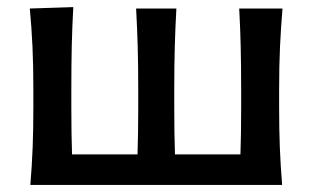

<svg xmlns="http://www.w3.org/2000/svg" viewBox="-20 -521 880 541"><path d="M65.5 0Q70 -54.5 72 -105.2Q74 -156 74 -218V-268Q74 -337.5 71.5 -390.2Q69 -443 64 -497L186.5 -501Q183.5 -445.5 182.2 -392Q181 -338.5 181 -268V-218Q181 -142.5 183 -86H367.5Q369.5 -142.5 369.5 -218V-268Q369.5 -337.5 368 -390.2Q366.5 -443 363.5 -497H477Q474 -443 472.5 -390Q471 -337 471 -268V-218Q471 -143.5 473 -86H657.5Q659.5 -142.5 659.5 -218V-268Q659.5 -337.5 658.2 -390.2Q657 -443 654 -497H776Q771.5 -443 769 -390Q766.5 -337 766.5 -268V-218Q766.5 -156 768.5 -105.2Q770.5 -54.5 775 0Z"/></svg>

Font: Commissioner Flair Medium
Style: Regular
Weight: 500
Designer: Kostas Bartsokas
Foundry: Kostas Bartsokas
Version: Version 1.000; ttfautohint (v1.8.3)